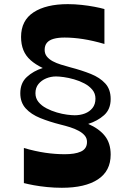

<svg xmlns="http://www.w3.org/2000/svg" viewBox="-20 -732 606 928"><path d="M78.1 -281.3Q78.1 -331 109.9 -360.1Q141.7 -389.3 186.7 -403.3Q151.4 -420.2 127.9 -441.1Q104.4 -461.9 93.1 -489.7Q81.8 -517.6 81.8 -553.3Q81.8 -633 142.3 -672.5Q202.8 -712 307.9 -712Q341.6 -712 374.8 -708.3Q408 -704.7 436.8 -699.2Q465.7 -693.7 484.7 -688.3V-519.5Q428.9 -535.8 381.4 -543.2Q333.9 -550.5 292.2 -550.5Q261.3 -550.5 239.7 -544.5Q218 -538.5 206.9 -525.4Q195.8 -512.3 195.8 -491Q195.8 -472.4 206.3 -459.1Q216.7 -445.9 234.5 -436.2Q252.3 -426.6 274.5 -419.8Q296.6 -413 320 -406.6Q374.9 -392.3 418.9 -374.7Q462.9 -357 488.9 -328.5Q514.9 -300.1 514.9 -253.4Q514.9 -203.8 483.1 -175.4Q451.3 -147.1 406.3 -133.1Q459.6 -109.8 487.2 -74.7Q514.9 -39.5 514.9 15.2Q514.9 94.6 453.2 135.1Q391.5 175.6 279.1 175.6Q242.8 175.6 207.8 172.1Q172.8 168.6 143.8 163.3Q114.8 157.9 95.4 152.9V-16.6Q151.2 -0.6 199.1 6.4Q246.9 13.4 293.2 13.4Q316.8 13.4 336.3 10.4Q355.7 7.4 370.3 0.9Q384.9 -5.5 392.7 -17.1Q400.5 -28.8 400.5 -46Q400.5 -64 389.5 -76.9Q378.6 -89.9 360.1 -99.8Q341.7 -109.8 319 -117Q296.4 -124.1 273 -129.8Q219.1 -143.4 174.6 -161.4Q130.1 -179.4 104.1 -208.2Q78.1 -237 78.1 -281.3ZM151.3 -281.7Q151.3 -257.1 166.1 -238.9Q180.9 -220.8 204.6 -208.5Q228.2 -196.2 254.5 -188.5Q280.8 -180.8 304.2 -177.8Q327.5 -174.9 340.8 -174.9Q367.5 -174.9 390.3 -183.5Q413.1 -192.2 427.2 -210.1Q441.4 -228.1 441.4 -255.4Q441.4 -280 426.4 -298.1Q411.4 -316.3 387.7 -328.8Q364.1 -341.2 337.6 -348.7Q311.2 -356.2 288 -359.4Q264.9 -362.5 250.9 -362.5Q225.9 -362.5 203.1 -353.1Q180.3 -343.6 165.8 -325.8Q151.3 -308 151.3 -281.7Z"/></svg>

Font: Ojuju ExtraLight
Style: Regular
Weight: 200
Designer: Chisaokwu Joboson, Mirko Velimirovic
Foundry: Udi Foundry
Version: Version 1.000